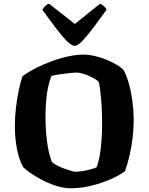

<svg xmlns="http://www.w3.org/2000/svg" viewBox="-20 -1014 801 1034"><path d="M362 0Q322 0 280 -14Q238 -28 201.5 -47.5Q165 -67 139.5 -85.5Q114 -104 105 -114Q83 -152 71.5 -211.5Q60 -271 60 -333Q60 -384 66 -434Q72 -484 81 -528Q90 -572 101 -603Q131 -626 172.5 -647Q214 -668 260.5 -685Q307 -702 351 -711Q395 -720 429 -720Q457 -720 490 -712.5Q523 -705 554.5 -692Q586 -679 610 -664.5Q634 -650 646 -636Q663 -605 675 -560.5Q687 -516 693.5 -466Q700 -416 700 -370Q700 -322 694.5 -274Q689 -226 678.5 -180.5Q668 -135 653 -92Q624 -70 575 -48.5Q526 -27 470 -13.5Q414 0 362 0ZM386 -89Q397 -89 419 -92Q441 -95 464.5 -101Q488 -107 500 -113Q511 -141 517.5 -179.5Q524 -218 527 -262.5Q530 -307 530 -351Q530 -417 525 -476.5Q520 -536 512 -572Q505 -581 489.5 -590Q474 -599 456 -606.5Q438 -614 421.5 -618.5Q405 -623 395 -623Q381 -623 355 -620.5Q329 -618 302.5 -614Q276 -610 257 -605Q247 -581 239.5 -547Q232 -513 228.5 -471Q225 -429 225 -382Q225 -316 233.5 -250.5Q242 -185 259 -143Q265 -135 282.5 -125.5Q300 -116 321 -108Q342 -100 360.5 -94.5Q379 -89 386 -89ZM382 -767Q366 -767 339.5 -793.5Q313 -820 280 -864Q247 -908 208 -961Q214 -972 223.5 -981.5Q233 -991 244 -994L383 -885L519 -994Q530 -990 540 -980.5Q550 -971 554 -962Q516 -909 482.5 -864.5Q449 -820 423.5 -793.5Q398 -767 382 -767Z"/></svg>

Font: Texturina Medium 12pt ExtraBold
Style: Regular
Weight: 800
Version: Version 1.002